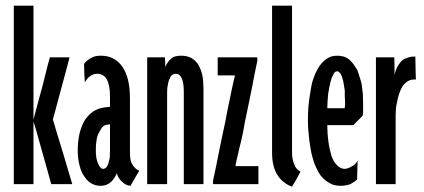

<svg xmlns="http://www.w3.org/2000/svg" viewBox="-20 -658 1515 686"><path d="M238.3 0Q238.3 0 229.5 -29.3Q220.7 -59.6 209 -98.6Q194.3 -145.5 181.6 -188.5Q168.9 -231.4 168.9 -231.4Q168.9 -231.4 176.8 -259.8Q184.6 -288.1 194.3 -325.2Q207 -371.1 217.8 -412.1Q228.5 -453.1 228.5 -453.1Q228.5 -453.1 193.4 -453.1Q158.2 -453.1 158.2 -453.1Q158.2 -453.1 150.4 -424.8Q143.6 -395.5 133.8 -358.4Q122.1 -313.5 110.4 -271.5Q99.6 -230.5 99.6 -230.5Q99.6 -230.5 99.6 -283.2Q99.6 -335.9 99.6 -403.3Q99.6 -432.6 99.6 -462.9Q99.6 -492.2 99.6 -519.5Q99.6 -569.3 99.6 -603.5Q99.6 -637.7 99.6 -637.7Q99.6 -637.7 64.5 -637.7Q29.3 -637.7 29.3 -637.7Q29.3 -637.7 29.3 -627Q29.3 -615.2 29.3 -595.7Q29.3 -558.6 29.3 -497.1Q29.3 -435.5 29.3 -366.2Q29.3 -321.3 29.3 -275.4Q29.3 -228.5 29.3 -186.5Q29.3 -107.4 29.3 -53.7Q29.3 0 29.3 0Q29.3 0 64.5 0Q99.6 0 99.6 0Q99.6 0 99.6 -29.3Q99.6 -57.6 99.6 -95.7Q99.6 -141.6 99.6 -182.6Q99.6 -223.6 99.6 -223.6Q99.6 -223.6 108.4 -195.3Q116.2 -166 127 -128.9Q139.6 -83 151.4 -42Q163.1 0 163.1 0Q163.1 0 200.2 0Q238.3 0 238.3 0Z M373 -120.1Q373 -120.1 373 -120.1Q373 -120.1 373 -120.1Q373 -105.5 372.1 -94.7Q370.1 -83 367.2 -74.2Q364.3 -64.5 359.4 -59.6Q354.5 -54.7 348.6 -54.7Q348.6 -54.7 348.6 -54.7Q348.6 -54.7 348.6 -54.7Q342.8 -54.7 338.9 -59.6Q334 -64.5 330.1 -74.2Q326.2 -83 324.2 -94.7Q322.3 -107.4 322.3 -122.1Q322.3 -122.1 322.3 -122.1Q322.3 -122.1 322.3 -122.1Q322.3 -142.6 325.2 -159.2Q328.1 -175.8 335 -186.5Q340.8 -198.2 346.7 -205.1Q353.5 -210.9 359.4 -211.9Q359.4 -211.9 366.2 -212.9Q373 -213.9 373 -213.9Q373 -213.9 373 -167Q373 -120.1 373 -120.1ZM477.5 -47.9Q477.5 -47.9 477.5 -47.9Q477.5 -47.9 477.5 -47.9Q470.7 -50.8 464.8 -55.7Q459 -61.5 454.1 -68.4Q449.2 -75.2 446.3 -86.9Q444.3 -98.6 444.3 -114.3Q444.3 -114.3 444.3 -138.7Q444.3 -163.1 444.3 -195.3Q444.3 -234.4 444.3 -270.5Q444.3 -305.7 444.3 -305.7Q444.3 -305.7 444.3 -305.7Q444.3 -305.7 444.3 -305.7Q444.3 -343.8 437.5 -372.1Q430.7 -400.4 417 -419.9Q403.3 -439.5 383.8 -449.2Q365.2 -459 339.8 -459Q339.8 -459 339.8 -459Q339.8 -459 339.8 -459Q330.1 -459 320.3 -457Q311.5 -454.1 303.7 -450.2Q295.9 -445.3 290 -440.4Q284.2 -435.5 280.3 -429.7Q280.3 -429.7 281.2 -396.5Q283.2 -363.3 283.2 -363.3Q283.2 -363.3 283.2 -363.3Q283.2 -363.3 283.2 -363.3Q285.2 -368.2 290 -374Q293.9 -379.9 300.8 -384.8Q307.6 -390.6 314.5 -392.6Q321.3 -394.5 329.1 -394.5Q329.1 -394.5 329.1 -394.5Q329.1 -394.5 329.1 -394.5Q338.9 -394.5 346.7 -389.6Q355.5 -384.8 361.3 -375Q367.2 -364.3 370.1 -348.6Q373 -333 373 -313.5Q373 -313.5 373 -294.9Q373 -276.4 373 -276.4Q373 -276.4 363.3 -275.4Q354.5 -274.4 354.5 -274.4Q354.5 -274.4 354.5 -274.4Q354.5 -274.4 354.5 -274.4Q332 -271.5 314.5 -260.7Q296.9 -249 284.2 -230.5Q271.5 -210 264.6 -182.6Q257.8 -155.3 257.8 -121.1Q257.8 -121.1 257.8 -121.1Q257.8 -121.1 257.8 -121.1Q257.8 -88.9 264.6 -65.4Q270.5 -42 282.2 -26.4Q293 -9.8 307.6 -2Q322.3 5.9 338.9 5.9Q338.9 5.9 338.9 5.9Q338.9 5.9 338.9 5.9Q348.6 5.9 358.4 2.9Q367.2 0 375 -6.8Q382.8 -12.7 387.7 -21.5Q393.6 -29.3 397.5 -39.1Q397.5 -39.1 397.5 -39.1Q397.5 -39.1 397.5 -39.1Q399.4 -30.3 404.3 -22.5Q409.2 -14.6 416 -8.8Q422.9 -2 430.7 2Q437.5 4.9 446.3 5.9Q446.3 5.9 461.9 -21.5Q477.5 -47.9 477.5 -47.9Z M707 0Q707 0 707 -43.9Q707 -87.9 707 -144.5Q707 -168.9 707 -193.4Q707 -218.8 707 -241.2Q707 -283.2 707 -312.5Q707 -340.8 707 -340.8Q707 -340.8 707 -340.8Q707 -340.8 707 -340.8Q707 -367.2 703.1 -388.7Q698.2 -410.2 688.5 -426.8Q678.7 -442.4 663.1 -451.2Q647.5 -459 627 -459Q627 -459 627 -459Q627 -459 627 -459Q613.3 -459 604.5 -456.1Q595.7 -453.1 588.9 -446.3Q582 -439.5 577.1 -431.6Q572.3 -424.8 570.3 -418Q570.3 -418 570.3 -435.5Q569.3 -453.1 569.3 -453.1Q569.3 -453.1 537.1 -453.1Q505.9 -453.1 505.9 -453.1Q505.9 -453.1 505.9 -394.5Q505.9 -335.9 505.9 -260.7Q505.9 -227.5 505.9 -195.3Q505.9 -162.1 505.9 -131.8Q505.9 -76.2 505.9 -38.1Q505.9 0 505.9 0Q505.9 0 541 0Q577.1 0 577.1 0Q577.1 0 577.1 -42Q577.1 -85 577.1 -139.6Q577.1 -183.6 577.1 -226.6Q577.1 -269.5 577.1 -296.9Q577.1 -311.5 577.1 -320.3Q577.1 -329.1 577.1 -329.1Q577.1 -329.1 577.1 -329.1Q577.1 -329.1 577.1 -329.1Q577.1 -344.7 580.1 -357.4Q582 -370.1 586.9 -377.9Q589.8 -386.7 595.7 -390.6Q600.6 -394.5 607.4 -394.5Q607.4 -394.5 607.4 -394.5Q607.4 -394.5 607.4 -394.5Q622.1 -394.5 628.9 -378.9Q636.7 -363.3 636.7 -331.1Q636.7 -331.1 636.7 -288.1Q636.7 -245.1 636.7 -190.4Q636.7 -166 636.7 -142.6Q636.7 -118.2 636.7 -96.7Q636.7 -55.7 636.7 -27.3Q636.7 0 636.7 0Q636.7 0 671.9 0Q707 0 707 0Z M903.3 0Q903.3 0 903.3 -32.2Q903.3 -64.5 903.3 -64.5Q903.3 -64.5 863.3 -64.5Q822.3 -64.5 822.3 -64.5Q822.3 -64.5 822.3 -65.4Q821.3 -66.4 821.3 -66.4Q821.3 -66.4 821.3 -66.4Q821.3 -66.4 821.3 -66.4Q824.2 -79.1 827.1 -93.8Q831.1 -108.4 834 -124Q837.9 -139.6 841.8 -155.3Q844.7 -170.9 848.6 -186.5Q848.6 -186.5 854.5 -219.7Q861.3 -252 870.1 -294.9Q880.9 -345.7 889.6 -393.6Q899.4 -440.4 899.4 -440.4Q899.4 -440.4 899.4 -446.3Q899.4 -453.1 899.4 -453.1Q899.4 -453.1 880.9 -453.1Q862.3 -453.1 838.9 -453.1Q809.6 -453.1 783.2 -453.1Q757.8 -453.1 757.8 -453.1Q757.8 -453.1 757.8 -420.9Q757.8 -388.7 757.8 -388.7Q757.8 -388.7 788.1 -388.7Q818.4 -388.7 818.4 -388.7Q818.4 -388.7 819.3 -387.7Q819.3 -386.7 819.3 -386.7Q819.3 -386.7 819.3 -386.7Q819.3 -386.7 819.3 -386.7Q815.4 -373 812.5 -358.4Q809.6 -343.8 805.7 -327.1Q801.8 -309.6 798.8 -293Q794.9 -276.4 792 -260.7Q792 -260.7 786.1 -228.5Q779.3 -197.3 770.5 -155.3Q760.7 -104.5 751 -58.6Q741.2 -12.7 741.2 -12.7Q741.2 -12.7 741.2 -6.8Q741.2 0 741.2 0Q741.2 0 762.7 0Q783.2 0 810.5 0Q843.8 0 873 0Q903.3 0 903.3 0Z M1053.7 -44.9Q1053.7 -44.9 1053.7 -44.9Q1053.7 -44.9 1053.7 -44.9Q1045.9 -48.8 1040 -55.7Q1034.2 -61.5 1031.2 -71.3Q1027.3 -79.1 1025.4 -90.8Q1023.4 -101.6 1023.4 -115.2Q1023.4 -115.2 1023.4 -182.6Q1023.4 -250 1023.4 -337.9Q1023.4 -406.2 1023.4 -475.6Q1023.4 -543.9 1023.4 -586.9Q1023.4 -610.4 1023.4 -624Q1023.4 -637.7 1023.4 -637.7Q1023.4 -637.7 988.3 -637.7Q952.1 -637.7 952.1 -637.7Q952.1 -637.7 952.1 -570.3Q952.1 -502 952.1 -414.1Q952.1 -377 952.1 -337.9Q952.1 -299.8 952.1 -265.6Q952.1 -200.2 952.1 -156.2Q952.1 -112.3 952.1 -112.3Q952.1 -112.3 952.1 -112.3Q952.1 -112.3 952.1 -112.3Q952.1 -86.9 957 -67.4Q961.9 -46.9 971.7 -32.2Q981.4 -16.6 995.1 -6.8Q1007.8 3.9 1023.4 8.8Q1023.4 8.8 1039.1 -17.6Q1053.7 -44.9 1053.7 -44.9Z M1212.9 -294.9Q1212.9 -293.9 1212.9 -290Q1212.9 -287.1 1212.9 -283.2Q1211.9 -278.3 1211.9 -275.4Q1211.9 -272.5 1211.9 -271.5Q1211.9 -271.5 1180.7 -271.5Q1149.4 -271.5 1149.4 -271.5Q1149.4 -271.5 1149.4 -271.5Q1149.4 -271.5 1149.4 -271.5Q1149.4 -284.2 1150.4 -295.9Q1151.4 -308.6 1152.3 -321.3Q1154.3 -333 1156.2 -343.8Q1158.2 -353.5 1160.2 -363.3Q1163.1 -372.1 1165 -378.9Q1168 -386.7 1170.9 -391.6Q1173.8 -397.5 1176.8 -400.4Q1180.7 -403.3 1184.6 -403.3Q1184.6 -403.3 1184.6 -403.3Q1184.6 -403.3 1184.6 -403.3Q1188.5 -403.3 1191.4 -400.4Q1194.3 -398.4 1197.3 -393.6Q1200.2 -388.7 1202.1 -382.8Q1204.1 -377 1206.1 -369.1Q1208 -360.4 1209 -352.5Q1210.9 -343.8 1211.9 -334Q1211.9 -324.2 1211.9 -314.5Q1212.9 -304.7 1212.9 -294.9Q1212.9 -294.9 1212.9 -294.9Q1212.9 -294.9 1212.9 -294.9ZM1277.3 -290Q1277.3 -307.6 1276.4 -323.2Q1274.4 -338.9 1272.5 -355.5Q1269.5 -370.1 1264.6 -383.8Q1260.7 -397.5 1255.9 -409.2Q1249 -419.9 1242.2 -429.7Q1234.4 -439.5 1226.6 -446.3Q1217.8 -453.1 1207 -456.1Q1196.3 -459 1184.6 -459Q1184.6 -459 1184.6 -459Q1184.6 -459 1184.6 -459Q1171.9 -459 1160.2 -455.1Q1149.4 -450.2 1139.6 -442.4Q1129.9 -433.6 1121.1 -421.9Q1113.3 -410.2 1106.4 -394.5Q1099.6 -378.9 1094.7 -361.3Q1090.8 -342.8 1087.9 -322.3Q1084 -299.8 1082 -277.3Q1080.1 -253.9 1080.1 -227.5Q1080.1 -227.5 1080.1 -227.5Q1080.1 -227.5 1080.1 -227.5Q1080.1 -202.1 1083 -177.7Q1085 -153.3 1088.9 -131.8Q1091.8 -110.4 1097.7 -91.8Q1102.5 -73.2 1110.4 -57.6Q1117.2 -42 1126 -30.3Q1134.8 -19.5 1146.5 -10.7Q1157.2 -2.9 1169.9 2Q1182.6 5.9 1196.3 5.9Q1196.3 5.9 1196.3 5.9Q1196.3 5.9 1196.3 5.9Q1208 5.9 1216.8 3.9Q1225.6 2.9 1233.4 -1Q1240.2 -4.9 1246.1 -8.8Q1252 -12.7 1255.9 -16.6Q1255.9 -16.6 1256.8 -50.8Q1257.8 -85 1257.8 -85Q1257.8 -85 1257.8 -85Q1257.8 -85 1257.8 -85Q1254.9 -78.1 1250 -73.2Q1245.1 -67.4 1238.3 -64.5Q1231.4 -59.6 1224.6 -57.6Q1217.8 -54.7 1210.9 -54.7Q1210.9 -54.7 1210.9 -54.7Q1210.9 -54.7 1210.9 -54.7Q1203.1 -54.7 1196.3 -58.6Q1189.5 -61.5 1183.6 -68.4Q1177.7 -74.2 1172.9 -82Q1168 -90.8 1164.1 -101.6Q1161.1 -112.3 1158.2 -125Q1155.3 -137.7 1153.3 -152.3Q1151.4 -166 1150.4 -180.7Q1149.4 -195.3 1149.4 -210.9Q1149.4 -210.9 1196.3 -210.9Q1242.2 -210.9 1242.2 -210.9Q1242.2 -210.9 1258.8 -227.5Q1275.4 -244.1 1275.4 -244.1Q1275.4 -244.1 1275.4 -244.1Q1275.4 -244.1 1275.4 -244.1Q1276.4 -245.1 1276.4 -248Q1276.4 -250 1277.3 -253.9Q1277.3 -256.8 1277.3 -259.8Q1277.3 -263.7 1277.3 -266.6Q1277.3 -270.5 1277.3 -274.4Q1277.3 -277.3 1277.3 -281.2Q1277.3 -284.2 1277.3 -286.1Q1277.3 -288.1 1277.3 -290Q1277.3 -290 1277.3 -290Q1277.3 -290 1277.3 -290Z M1463.9 -456.1Q1463.9 -456.1 1463.9 -456.1Q1463.9 -456.1 1463.9 -456.1Q1447.3 -456.1 1434.6 -451.2Q1421.9 -447.3 1413.1 -438.5Q1404.3 -428.7 1398.4 -417Q1392.6 -405.3 1389.6 -390.6Q1389.6 -390.6 1389.6 -421.9Q1388.7 -453.1 1388.7 -453.1Q1388.7 -453.1 1356.4 -453.1Q1323.2 -453.1 1323.2 -453.1Q1323.2 -453.1 1323.2 -394.5Q1323.2 -335.9 1323.2 -260.7Q1323.2 -227.5 1323.2 -195.3Q1323.2 -162.1 1323.2 -131.8Q1323.2 -76.2 1323.2 -38.1Q1323.2 0 1323.2 0Q1323.2 0 1358.4 0Q1393.6 0 1393.6 0Q1393.6 0 1393.6 -31.2Q1393.6 -63.5 1393.6 -104.5Q1393.6 -154.3 1393.6 -199.2Q1393.6 -245.1 1393.6 -245.1Q1393.6 -245.1 1393.6 -245.1Q1393.6 -245.1 1393.6 -245.1Q1393.6 -256.8 1394.5 -268.6Q1395.5 -280.3 1398.4 -292Q1400.4 -303.7 1403.3 -313.5Q1406.2 -324.2 1410.2 -334Q1414.1 -342.8 1418.9 -350.6Q1423.8 -357.4 1430.7 -363.3Q1436.5 -368.2 1443.4 -371.1Q1451.2 -374 1459 -374Q1459 -374 1461.9 -374Q1463.9 -374 1463.9 -374Q1463.9 -374 1463.9 -374Q1463.9 -374 1463.9 -374Q1464.8 -374 1464.8 -374Q1464.8 -374 1465.8 -373Q1465.8 -373 1464.8 -414.1Q1463.9 -456.1 1463.9 -456.1Z"/></svg>

Font: AgendaMediumCondGoodkids
Style: AgendaMediumCondGoodkids
Weight: 500
Designer: ""
Version: ""